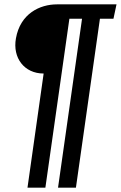

<svg xmlns="http://www.w3.org/2000/svg" viewBox="-20 -630 554 880"><path d="M180 -293 106 230H188L298 -544H356L246 230H328L438 -544H500L514 -610H241C163 -610 73 -568 53 -454C37 -365 91 -293 180 -293Z"/></svg>

Font: Smiley Sans Oblique
Style: Regular
Weight: 400
Italic angle: -8°
Designer: oooooohmygosh, Nagisa Chen, Janine Sui, Heda Shi, Jian Li
Foundry: atelierAnchor
Version: Version 2.0.1